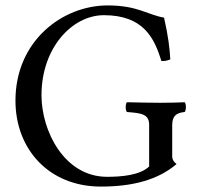

<svg xmlns="http://www.w3.org/2000/svg" viewBox="-20 -678 725 708"><path d="M377 -658C210 -658 37 -527 37 -307C37 -127.2 161 10 352 10C470 10 563 -15 631 -73C620 -82 615 -90 615 -101V-217C615 -252.2 632 -262 661 -265C667 -271 667 -295 661 -301C637 -300 612 -299 572 -299C538.5 -299 492 -300 448 -301C442 -295 442 -271 448 -265C502.9 -260.8 530 -257.1 530 -217V-64C496 -32 429 -26 375 -26C217 -26 133 -195 133 -327C133 -502 246.5 -622 363 -622C508 -622 549 -539 575 -453C586.3 -452.3 596.7 -454.3 608 -459C605.5 -501 601 -541 585 -613C525 -623 488 -658 377 -658Z"/></svg>

Font: Libertinus Math
Style: Regular
Weight: 400
Designer: Philipp H. Poll
Foundry: Khaled Hosny
Version: Version 6.2